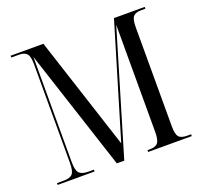

<svg xmlns="http://www.w3.org/2000/svg" viewBox="-124 -855 1050 997"><g transform="rotate(-20 401.5 -357.0)"><path d="M31 0V-10H69Q103 -10 116.5 -25Q130 -40 130 -84V-631Q130 -674 117 -689Q104 -704 73 -704H31V-714H212L415 -90L602 -714H772V-704H748Q717 -704 704.5 -689Q692 -674 692 -631V-83Q692 -40 704.5 -25Q717 -10 751 -10H772V0H531V-10H543Q576 -10 588.5 -25.5Q601 -41 601 -86V-677L399 0H358L140 -667V-86Q140 -39 155 -24.5Q170 -10 206 -10H235V0Z"/></g></svg>

Font: Noto Serif Display Condensed
Style: Regular
Weight: 400
Width: 3
Designer: Monotype Design Team
Foundry: Monotype Imaging Inc.
Version: Version 2.009